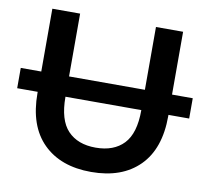

<svg xmlns="http://www.w3.org/2000/svg" viewBox="-87 -788 962 885"><g transform="rotate(10 394.5 -345.0)"><path d="M394 10Q251 10 169.5 -71Q88 -152 88 -305V-311H-8V-406H88V-700H218V-406H573V-700H700V-406H797V-311H700V-305Q700 -152 619 -71Q538 10 394 10ZM573 -311H218V-310Q218 -202 264.5 -153Q311 -104 395 -104Q480 -104 526.5 -153Q573 -202 573 -310Z"/></g></svg>

Font: Montserrat SemiBold
Style: Regular
Weight: 600
Designer: Julieta Ulanovsky
Foundry: Julieta Ulanovsky
Version: Version 9.000; ttfautohint (v1.8.4.7-5d5b)